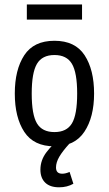

<svg xmlns="http://www.w3.org/2000/svg" viewBox="-20 -629 478 842"><path d="M44.9 -218.8Q44.9 -323.2 86.4 -386.7Q127.9 -450.2 218.8 -450.2Q309.6 -450.2 351.1 -386.7Q392.6 -323.2 392.6 -218.8Q392.6 -115.2 350.1 -51.3Q307.6 12.7 218.8 12.7Q127.9 12.7 86.4 -50.8Q44.9 -114.3 44.9 -218.8ZM318.4 -218.8Q318.4 -310.5 295.4 -349.1Q272.5 -387.7 218.8 -387.7Q165 -387.7 142.1 -349.1Q119.1 -310.5 119.1 -218.8Q119.1 -126 142.1 -87.9Q165 -49.8 218.8 -49.8Q272.5 -49.8 295.4 -87.9Q318.4 -126 318.4 -218.8ZM239.3 192.4Q199.2 192.4 178.2 171.9Q157.2 151.4 157.2 115.2Q157.2 73.2 184.1 38.1Q210.9 2.9 250 -26.4L285.2 0Q254.9 33.2 240.2 58.1Q225.6 83 225.6 105.5Q225.6 119.1 232.4 126Q239.3 132.8 252.9 132.8Q267.6 132.8 285.2 125L301.8 176.8Q274.4 192.4 239.3 192.4ZM97.7 -609.4H339.8V-543H97.7Z"/></svg>

Font: Sudo Var
Style: Regular
Weight: 400
Monospace: yes
Designer: Jens Kutilek
Foundry: Jens Kutilek
Version: Version 0.065;FEAKit 1.0